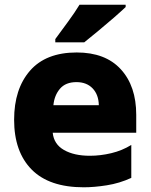

<svg xmlns="http://www.w3.org/2000/svg" viewBox="-20 -786 640 816"><path d="M336 10Q189 10 114.5 -65.5Q40 -141 40 -277Q40 -408 107.5 -485.5Q175 -563 306 -563Q428 -563 493.5 -491.5Q559 -420 559 -298V-222H204Q209 -173 252 -148.5Q295 -124 362 -124Q407 -124 453 -135Q499 -146 538 -170V-30Q488 -7 434 1.5Q380 10 336 10ZM400 -339Q399 -384 373.5 -410.5Q348 -437 305 -437Q259 -437 235 -409Q211 -381 207 -339ZM215 -620Q240 -654 269 -693.5Q298 -733 318 -766H514V-756Q495 -738 463.5 -710.5Q432 -683 398 -655Q364 -627 338 -606H215Z"/></svg>

Font: Noto Sans Mono Black
Style: Regular
Weight: 900
Designer: Monotype Design Team
Foundry: Monotype Imaging Inc.
Version: Version 2.014